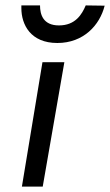

<svg xmlns="http://www.w3.org/2000/svg" viewBox="-20 -690 407 710"><path d="M59 -670C59 -667 59 -664 59 -660C59 -599 93 -531 192 -531C289 -531 349 -597 367 -669L297 -670C283 -637 259 -596 198 -596C139 -596 128 -637 128 -670ZM137 -460 61 0H138L218 -460Z"/></svg>

Font: Jost
Style: Italic
Weight: 400
Italic angle: -5°
Version: Version 3.710